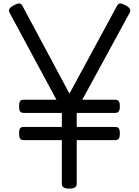

<svg xmlns="http://www.w3.org/2000/svg" viewBox="-20 -1102 824 1136"><path d="M390 14Q346 14 346 -14V-273H120Q105 -273 99 -281.5Q93 -290 93 -312Q93 -335 99 -343Q105 -351 120 -351H346V-434H120Q105 -434 99 -442.5Q93 -451 93 -473Q93 -496 99 -504Q105 -512 120 -512H314L37 -1026Q30 -1038 35.5 -1049Q41 -1060 62 -1071Q81 -1081 93.5 -1081.5Q106 -1082 114 -1065L391 -548L671 -1065Q680 -1082 691.5 -1081.5Q703 -1081 722 -1071Q743 -1060 748.5 -1049Q754 -1038 747 -1026L467 -512H661Q676 -512 682.5 -504Q689 -496 689 -473Q689 -451 682.5 -442.5Q676 -434 661 -434H434V-351H661Q676 -351 682.5 -343Q689 -335 689 -312Q689 -290 682.5 -281.5Q676 -273 661 -273H434V-14Q434 14 390 14Z"/></svg>

Font: Playwrite AR
Style: Regular
Weight: 400
Designer: Veronika Burian, José Scaglione
Foundry: TypeTogether
Version: Version 1.002